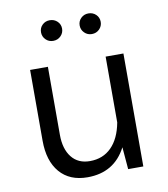

<svg xmlns="http://www.w3.org/2000/svg" viewBox="-80 -774 742 846"><g transform="rotate(-10 290.5 -351.0)"><path d="M152.3 -660.2Q152.3 -679.7 165.8 -692.9Q179.2 -706.1 199.2 -706.1Q219.2 -706.1 232.9 -692.9Q246.6 -679.7 246.6 -660.2Q246.6 -641.1 232.9 -627.4Q219.2 -613.8 199.2 -613.8Q179.2 -613.8 165.8 -627.4Q152.3 -641.1 152.3 -660.2ZM325.2 -660.2Q325.2 -679.7 338.9 -692.9Q352.5 -706.1 372.1 -706.1Q392.1 -706.1 405.8 -692.9Q419.4 -679.7 419.4 -660.2Q419.4 -641.1 405.8 -627.4Q392.1 -613.8 372.1 -613.8Q352.5 -613.8 338.9 -627.4Q325.2 -641.1 325.2 -660.2ZM76.2 -188.5V-505.4H155.8V-201.2Q155.8 -137.7 184.8 -100.8Q213.9 -64 266.6 -64Q325.2 -64 363 -102.1Q400.9 -140.1 414.1 -210.9V-505.4H493.7V0H425.8L417.5 -99.1Q363.8 4.4 244.1 4.4Q164.1 4.4 120.1 -46.9Q76.2 -98.1 76.2 -188.5Z"/></g></svg>

Font: Estedad-FD Regular
Style: FD-Regular
Weight: 400
Designer: Amin Abedi
Version: Version 7.3